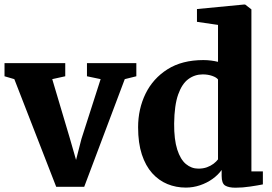

<svg xmlns="http://www.w3.org/2000/svg" viewBox="-26 -840 1236 871"><path d="M229 7.5 39 -481 -5.5 -494V-553.5H270V-494L211 -481L291 -212L319 -114.5L343.5 -210L430.5 -481L368.5 -494V-553.5H592.5V-494L540 -481L356 7.5Z M817 11Q772.5 11 733.5 -5Q694.5 -21 664.5 -54.2Q634.5 -87.5 617.5 -139.2Q600.5 -191 600.5 -262.5Q600.5 -345.5 634.2 -414.8Q668 -484 734 -525.8Q800 -567.5 896.5 -567.5Q915 -567.5 932 -565.2Q949 -563 963 -559.5V-727L867.5 -741V-799L1081 -819.5H1086L1114.5 -797.5V-62.5H1166.5V-3.5Q1144.5 1 1109.5 6.2Q1074.5 11.5 1042.5 11.5Q1011.5 11.5 995.5 1.8Q979.5 -8 979.5 -42V-69Q963.5 -46.5 938 -28.2Q912.5 -10 881.2 0.5Q850 11 817 11ZM874 -75Q895.5 -75 912.8 -81.2Q930 -87.5 942.8 -97.2Q955.5 -107 963 -117V-479.5Q956 -489 936.5 -495.8Q917 -502.5 893.5 -502.5Q857.5 -502.5 828.5 -481.2Q799.5 -460 782.2 -411.2Q765 -362.5 764 -279.5Q763.5 -207 778 -161.8Q792.5 -116.5 817.5 -95.8Q842.5 -75 874 -75Z"/></svg>

Font: Merriweather 24pt ExtraBold
Style: Regular
Weight: 800
Version: Version 2.100